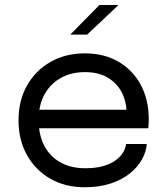

<svg xmlns="http://www.w3.org/2000/svg" viewBox="-20 -758 686 788"><path d="M104 -231.5V-307.5H514.5L499.5 -282.5Q499.5 -285.5 499.5 -288.2Q499.5 -291 499.5 -293.5Q499.5 -339.5 480.2 -377.8Q461 -416 423 -439Q385 -462 329 -462Q272.5 -462 229.5 -438Q186.5 -414 162.5 -370.2Q138.5 -326.5 138.5 -266Q138.5 -204.5 161.8 -160Q185 -115.5 228 -91.5Q271 -67.5 330 -67.5Q372 -67.5 403 -76.2Q434 -85 454.2 -99.8Q474.5 -114.5 485 -132Q495.5 -149.5 497.5 -167H582.5Q580 -135 562.5 -103.5Q545 -72 513 -46.2Q481 -20.5 434.5 -5Q388 10.5 327.5 10.5Q247.5 10.5 186.5 -24.5Q125.5 -59.5 90.8 -121.5Q56 -183.5 56 -264Q56 -345.5 91 -407.2Q126 -469 187.5 -504Q249 -539 328 -539Q408.5 -539 467.5 -504Q526.5 -469 558.5 -408.2Q590.5 -347.5 590.5 -270Q590.5 -262 590 -249Q589.5 -236 588.5 -231.5ZM268.5 -616 388 -737.5H466.5L337.5 -616Z"/></svg>

Font: Epilogue
Style: Regular
Weight: 400
Designer: Tyler Finck
Foundry: Etcetera Type Co
Version: Version 2.112